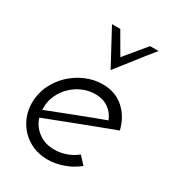

<svg xmlns="http://www.w3.org/2000/svg" viewBox="-165 -761 784 864"><g transform="rotate(30 227.0 -328.5)"><path d="M370 -48Q338 -22 297 -7Q256 8 214 8Q173 8 139 -6.5Q105 -21 80 -46.5Q55 -72 41 -106Q27 -140 27 -179Q27 -226 46.5 -268Q66 -310 99 -341.5Q132 -373 174.5 -391.5Q217 -410 263 -410Q329 -410 373 -370.5Q417 -331 432 -268Q397 -255 353.5 -238.5Q310 -222 264 -204.5Q218 -187 173 -169.5Q128 -152 89 -137Q102 -96 136.5 -71Q171 -46 219 -46Q251 -46 281 -57Q311 -68 334 -87ZM365 -282Q352 -316 323.5 -335.5Q295 -355 257 -355Q222 -355 190.5 -341.5Q159 -328 135 -304.5Q111 -281 97 -251Q83 -221 83 -188V-174Q116 -187 152.5 -201Q189 -215 226 -229.5Q263 -244 299 -257.5Q335 -271 365 -282ZM162 -665H205L269 -555L360 -665H404Q367 -620 331.5 -574Q296 -528 260 -483Z"/></g></svg>

Font: Josefin Sans
Style: Italic
Weight: 400
Italic angle: -7.5°
Designer: Santiago Orozco
Foundry: Typemade